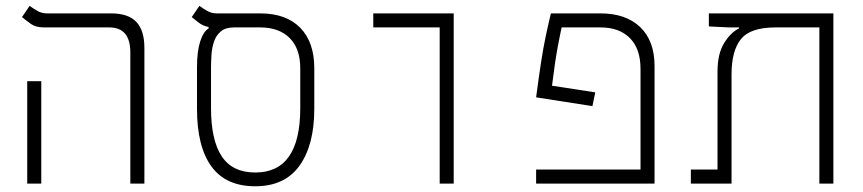

<svg xmlns="http://www.w3.org/2000/svg" viewBox="-20 -632 2970 661"><path d="M428.7 0V-451.7Q428.7 -537.6 356 -537.6H131.3Q103 -537.6 86.2 -549.8Q69.3 -562 55.7 -573.2L82 -611.8Q93.3 -603.5 108.4 -594.7Q123.5 -585.9 141.6 -585.9H362.3Q421.9 -585.9 449.5 -556.4Q477.1 -526.9 477.1 -467.3V0ZM73.7 0V-352.5H122.1V0Z M858.9 9.3Q757.3 9.3 707.8 -59.1Q658.2 -127.4 658.2 -257.3V-400.9Q658.2 -455.1 669.2 -489.3Q680.2 -523.4 698.2 -534.2V-539.1Q678.2 -543 664.8 -553.5Q651.4 -564 640.1 -573.2L666.5 -611.8Q677.7 -603.5 692.9 -594.7Q708 -585.9 726.1 -585.9H876Q964.8 -585.9 1013.4 -536.6Q1062 -487.3 1062 -397V-257.3Q1062 -132.8 1011.2 -61.8Q960.4 9.3 858.9 9.3ZM858.9 -38.1Q1013.7 -38.1 1013.7 -259.8V-397Q1013.7 -464.8 977.1 -501.2Q940.4 -537.6 876 -537.6H785.6Q756.3 -537.6 740 -523.7Q723.6 -509.8 716.6 -488.3Q709.5 -466.8 708 -443.1Q706.5 -419.4 706.5 -399.4V-259.8Q706.5 -149.4 743.4 -93.8Q780.3 -38.1 858.9 -38.1Z M1493.7 0V-537.6H1265.1V-585.9H1542V0Z M2029.3 -314 2019.5 -266.6 1825.7 -296.9Q1835 -367.2 1842.5 -416.5Q1850.1 -465.8 1858.4 -505.4Q1866.7 -544.9 1876.5 -585.9H2047.4Q2134.8 -585.9 2184.1 -538.6Q2233.4 -491.2 2233.4 -404.8V0H1825.7V-48.3H2185.1V-395Q2185.1 -463.9 2148.7 -500.7Q2112.3 -537.6 2047.4 -537.6H1913.6Q1909.2 -518.6 1900.1 -470.7Q1891.1 -422.9 1880.4 -336.9Z M2849.1 0H2800.8V-537.6H2649.9Q2563.5 -537.6 2531 -497.6Q2498.5 -457.5 2498.5 -376V0H2358.4V-48.3H2450.2V-385.3Q2450.2 -446.8 2472.9 -483.6Q2495.6 -520.5 2524.4 -534.2V-537.6H2489.3L2420.4 -541V-585.9H2849.1Z"/></svg>

Font: Cascadia Mono NF ExtraLight
Style: Regular
Weight: 200
Monospace: yes
Designer: Aaron Bell
Foundry: Saja Typeworks
Version: Version 2404.023; ttfautohint (v1.8.4)